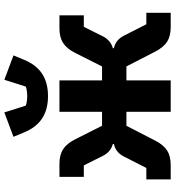

<svg xmlns="http://www.w3.org/2000/svg" viewBox="20 -846 825 906"><g transform="rotate(-90 433.0 -392.5)"><path d="M433 -579C521 -579 574 -619 604 -691L625 -742L510 -785L478 -684C470 -680 450 -677 433 -677C416 -677 396 -680 388 -684L356 -785L241 -742L262 -691C292 -619 345 -579 433 -579ZM40 -115V0H107C163 0 196 -20 224 -75L293 -209H359V0H507V-209H573L642 -75C670 -20 703 0 759 0H826V-115H772L717 -223C703 -249 683 -263 659 -268V-273C683 -279 703 -296 715 -320L760 -410H814V-525H753C697 -525 664 -504 637 -451L573 -324H507V-525H359V-324H293L229 -451C202 -504 169 -525 113 -525H52V-410H106L151 -320C163 -296 183 -279 207 -273V-268C183 -263 163 -249 149 -223L94 -115Z"/></g></svg>

Font: Braiins Sans
Style: Bold
Weight: 700
Designer: Mike Abbink, Paul van der Laan, Pieter van Rosmalen, Jiri Chlebus, Lubos Buracinsky
Foundry: Bold Monday, Sudetype
Version: Version 1.000;hotconv 1.0.109;makeotfexe 2.5.65596